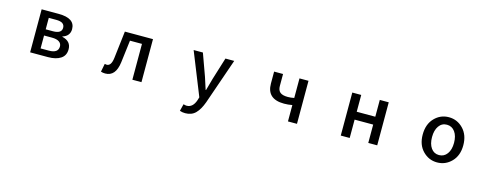

<svg xmlns="http://www.w3.org/2000/svg" viewBox="-25 -1351 6050 2370"><g transform="rotate(15 3000.0 -166.5)"><path d="M297.9 0V-549.8H515.6Q724.6 -549.8 724.6 -409.2Q724.6 -366.2 700.7 -335.9Q676.8 -305.7 632.8 -293V-288.1Q747.1 -261.7 747.1 -158.2Q747.1 -78.1 687 -39.1Q627 0 526.4 0ZM410.2 -324.2H502Q613.3 -324.2 613.3 -397.5Q613.3 -470.7 505.9 -470.7H410.2ZM410.2 -80.1H515.6Q634.8 -80.1 634.8 -165Q634.8 -202.1 603.5 -223.6Q572.3 -245.1 511.7 -245.1H410.2Z M1259.8 12.7Q1229.5 12.7 1204.1 3.9L1224.6 -100.6Q1240.2 -96.7 1250 -96.7Q1307.6 -96.7 1320.3 -203.1Q1347.7 -433.6 1361.3 -549.8H1720.7V0H1604.5V-458H1451.2Q1432.6 -293.9 1416 -171.9Q1392.6 12.7 1259.8 12.7Z M2758.8 -549.8 2556.6 33.2Q2521.5 129.9 2471.7 180.2Q2421.9 230.5 2339.8 230.5Q2302.7 230.5 2270.5 218.8L2293 128.9Q2319.3 136.7 2333 136.7Q2413.1 136.7 2447.3 34.2L2459 -3.9L2240.2 -549.8H2358.4L2460.9 -266.6Q2490.2 -174.8 2510.7 -112.3H2515.6L2558.6 -266.6L2646.5 -549.8Z M3592.8 0V-209Q3541 -199.2 3488.3 -199.2Q3268.6 -199.2 3268.6 -397.5V-549.8H3382.8V-397.5Q3382.8 -341.8 3413.6 -316.4Q3444.3 -291 3511.7 -291Q3550.8 -291 3592.8 -299.8V-549.8H3708V0Z M4267.6 0V-549.8H4381.8V-335H4619.1V-549.8H4733.4V0H4619.1V-234.4H4381.8V0Z M5500 12.7Q5393.6 12.7 5317.4 -65.4Q5241.2 -143.6 5241.2 -274.4Q5241.2 -407.2 5316.9 -485.8Q5392.6 -564.5 5500 -564.5Q5607.4 -564.5 5683.6 -485.4Q5759.8 -406.2 5759.8 -274.4Q5759.8 -143.6 5683.6 -65.4Q5607.4 12.7 5500 12.7ZM5397.9 -133.8Q5435.5 -81.1 5500 -81.1Q5564.5 -81.1 5603 -133.8Q5641.6 -186.5 5641.6 -274.4Q5641.6 -362.3 5603 -415.5Q5564.5 -468.8 5500 -468.8Q5435.5 -468.8 5397.9 -415.5Q5360.4 -362.3 5360.4 -274.4Q5360.4 -186.5 5397.9 -133.8Z"/></g></svg>

Font: Gen Shin Gothic Monospace Medium
Style: Regular
Weight: 500
Designer: [Source Han Sans]
Ryoko NISHIZUKA  (kana & ideographs); Paul D. Hunt (Latin, Greek & Cyrillic); Wenlong ZHANG  (bopomofo
Version: Version 1.002.20150607